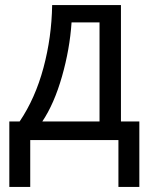

<svg xmlns="http://www.w3.org/2000/svg" viewBox="-20 -556 591 762"><path d="M460 -74H533V186H450V0H100V186H17V-74H58Q120 -166 152.5 -287Q185 -408 187 -536H460ZM264 -467Q257 -361 226 -252.5Q195 -144 148 -74H375V-467Z"/></svg>

Font: Noto Sans Display
Style: Regular
Weight: 400
Designer: Monotype Design team
Foundry: Monotype Imaging Inc.
Version: Version 1.000